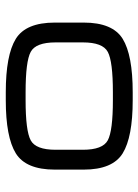

<svg xmlns="http://www.w3.org/2000/svg" viewBox="75 -566 490 681"><g transform="rotate(90 320.5 -225.0)"><path d="M335 0C422.2 0 485 -11.9 523.4 -35.6C561.8 -59.4 581.1 -105.5 581.1 -173.8V-276.4C581.1 -344.7 561.8 -390.8 523.4 -414.6C485 -438.3 422.2 -450.2 335 -450.2H306.6C218.8 -450.2 155.6 -438.3 117.2 -414.6C78.8 -390.8 59.6 -344.7 59.6 -276.4V-173.8C59.6 -105.5 78.8 -59.4 117.2 -35.6C155.6 -11.9 218.8 0 306.6 0ZM306.6 -70.3C233.7 -70.3 186 -76.3 163.6 -88.4C141.1 -100.4 129.9 -129.9 129.9 -176.8V-273.4C129.9 -320.3 141.1 -349.8 163.6 -361.8C186 -373.9 233.7 -379.9 306.6 -379.9H335C407.2 -379.9 454.6 -373.9 477.1 -361.8C499.5 -349.8 510.7 -320.3 510.7 -273.4V-176.8C510.7 -129.9 499.5 -100.4 477.1 -88.4C454.6 -76.3 407.2 -70.3 335 -70.3Z"/></g></svg>

Font: Jura
Style: DemiBold
Weight: 600
Version: Version 2.5.1